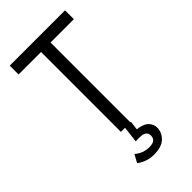

<svg xmlns="http://www.w3.org/2000/svg" viewBox="-253 -691 955 955"><g transform="rotate(-45 225.0 -213.5)"><path d="M186 0V-562H28V-624H417V-562H253V0ZM222 197Q174 197 133 167L156 125Q188 154 234 154Q279 154 279 118Q279 85 233 85H205L215 0H257L251 47Q292 51 310.5 69.5Q329 88 329 112Q329 146 303 171.5Q277 197 222 197Z"/></g></svg>

Font: Inconsolata SemiCondensed
Style: Regular
Weight: 400
Width: 4
Monospace: yes
Designer: Raph Levien, Cyreal, Brenton Simpson
Foundry: Raph Levien, Cyreal, Google
Version: Version 3.000; ttfautohint (v1.8.2.53-6de2)